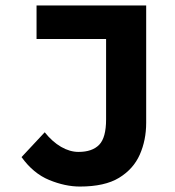

<svg xmlns="http://www.w3.org/2000/svg" viewBox="-20 -672 640 704"><path d="M273 12Q219 12 160.5 -12Q102 -36 59 -96L144 -187Q172 -152 204 -133.5Q236 -115 268 -115Q318 -115 343.5 -141Q369 -167 369 -234V-529H114V-652H516V-222Q516 -158 492.5 -105Q469 -52 416.5 -20Q364 12 273 12Z"/></svg>

Font: Source Code Pro ExtraLight
Style: Bold
Weight: 700
Monospace: yes
Version: Version 1.018;hotconv 1.0.116;makeotfexe 2.5.65601